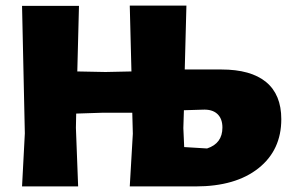

<svg xmlns="http://www.w3.org/2000/svg" viewBox="-20 -668 1040 688"><path d="M59 0 69 -190 59 -647H263L257 -412L358 -410L451 -412L445 -648H648L642 -419H773Q879 -419 933.5 -374Q988 -329 988 -241Q988 -130 906 -65Q824 0 681 0H445L456 -189L454 -264H346L253 -261L252 -210L260 0ZM637 -209 640 -141 722 -136Q777 -154 777 -211Q777 -243 758.5 -260Q740 -277 705 -275L639 -273Z"/></svg>

Font: Alegreya Sans SC Black
Style: Regular
Weight: 900
Designer: Juan Pablo del Peral
Foundry: Huerta Tipografica
Version: Version 2.007